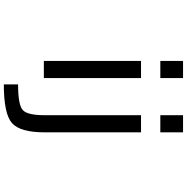

<svg xmlns="http://www.w3.org/2000/svg" viewBox="-6 -786 1011 1040"><g transform="rotate(90 500.0 -266.5)"><path d="M310.5 2V-524.4H403.3V2ZM310.5 -628.9V-752H403.3V-628.9ZM604.5 -524.4H697.3V-2Q697.3 129.9 647.5 174.3Q597.7 218.8 437.5 218.8V141.6Q548.8 141.6 576.7 116.2Q604.5 90.8 604.5 -2ZM604.5 -628.9V-752H697.3V-628.9Z"/></g></svg>

Font: GenEi Gothic M Regular
Style: Regular
Weight: 400
Designer: o_tamon (Modified); [Source Han Sans]
Ryoko NISHIZUKA  (kana & ideographs); Paul D. Hunt (Latin, Greek & Cyrillic); Wenl
Version: Version 1.1a;Original Version 1.004